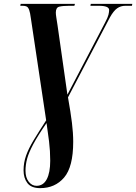

<svg xmlns="http://www.w3.org/2000/svg" viewBox="-20 -734 705 994"><path d="M188 240Q142 240 122 214Q102 188 102 148Q102 108 115 71.5Q128 35 154 -8Q180 -51 219 -111L140 -638Q136 -669 131 -682.5Q126 -696 118.5 -700Q111 -704 98 -704H85L87 -714H368L365 -704H338Q305 -704 287 -699.5Q269 -695 269 -669Q269 -660 271.5 -644Q274 -628 278 -602L329 -244L524 -617Q538 -643 541.5 -657.5Q545 -672 545 -682Q545 -704 492 -704H448L450 -714H665L663 -704H629Q605 -704 586.5 -691Q568 -678 549 -644L332 -230Q346 -151 352.5 -98Q359 -45 359 0Q359 130 312 185Q265 240 188 240ZM169 228Q204 228 222 194Q240 160 240 98Q240 48 234 -1.5Q228 -51 221 -97Q176 -32 152.5 12Q129 56 120.5 87.5Q112 119 112 150Q112 185 128.5 206.5Q145 228 169 228Z"/></svg>

Font: Noto Serif Display ExtraCondensed
Style: Bold Italic
Weight: 700
Width: 2
Italic angle: -12°
Designer: Monotype Design Team
Foundry: Monotype Imaging Inc.
Version: Version 2.009